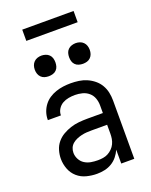

<svg xmlns="http://www.w3.org/2000/svg" viewBox="-167 -997 858 1093"><g transform="rotate(-20 262.5 -450.5)"><path d="M227 8Q196 8 164.5 0Q133 -8 109 -29Q85 -50 73.5 -80.5Q62 -111 62 -142Q62 -168 69.5 -193.5Q77 -219 93.5 -239Q110 -259 132.5 -272Q155 -285 179.5 -293Q204 -301 230 -303.5Q256 -306 282 -306H376V-353Q376 -375 368.5 -396Q361 -417 344 -431.5Q327 -446 305 -451.5Q283 -457 261 -457Q242 -457 222.5 -453.5Q203 -450 186 -440.5Q169 -431 158 -413.5Q147 -396 147 -376V-375H68V-378Q68 -401 75.5 -423Q83 -445 97 -463.5Q111 -482 130 -494.5Q149 -507 171 -514.5Q193 -522 215.5 -525Q238 -528 261 -528Q286 -528 310.5 -524.5Q335 -521 358 -511Q381 -501 400.5 -485Q420 -469 432.5 -447.5Q445 -426 450 -402Q455 -378 455 -353V0H376V-84Q367 -63 352 -44.5Q337 -26 317 -14Q297 -2 274 3Q251 8 227 8ZM258 -63Q274 -63 290 -65.5Q306 -68 320 -75.5Q334 -83 345.5 -94.5Q357 -106 364 -120.5Q371 -135 373.5 -150.5Q376 -166 376 -182V-235H282Q266 -235 251 -234Q236 -233 221 -229.5Q206 -226 191.5 -220Q177 -214 165 -204Q153 -194 147 -180Q141 -166 141 -150Q141 -130 151 -111Q161 -92 178.5 -81Q196 -70 216.5 -66.5Q237 -63 258 -63ZM366 -608Q354 -608 341.5 -611.5Q329 -615 320 -624Q311 -633 307.5 -645Q304 -657 304 -670Q304 -683 307.5 -695Q311 -707 320 -716Q329 -725 341.5 -729Q354 -733 366 -733Q379 -733 391 -729Q403 -725 412 -716Q421 -707 425 -695Q429 -683 429 -670Q429 -657 425 -645Q421 -633 412 -624Q403 -615 391 -611.5Q379 -608 366 -608ZM159 -608Q146 -608 134 -611.5Q122 -615 113 -624Q104 -633 100 -645Q96 -657 96 -670Q96 -683 100 -695Q104 -707 113 -716Q122 -725 134 -729Q146 -733 159 -733Q171 -733 183.5 -729Q196 -725 205 -716Q214 -707 217.5 -695Q221 -683 221 -670Q221 -657 217.5 -645Q214 -633 205 -624Q196 -615 183.5 -611.5Q171 -608 159 -608ZM107 -841V-909H418V-841Z"/></g></svg>

Font: Iosevka Pride
Style: Regular
Weight: 400
Monospace: yes
Designer: Belleve Invis
Foundry: Belleve Invis
Version: Version 30.3.1; ttfautohint (v1.8.4)